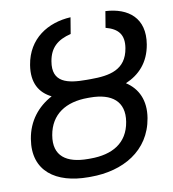

<svg xmlns="http://www.w3.org/2000/svg" viewBox="-83 -810 806 893"><g transform="rotate(-10 320.0 -363.5)"><path d="M262.8 9.9H274.1C426.1 9.9 556.1 -62.5 581 -213.1C594.5 -295.1 565.7 -354.4 510.3 -390.3C574.9 -417.6 623.2 -467.7 637.1 -551.1C657.3 -673.3 581.7 -731.5 474.4 -737.2L461.6 -660.5C520.2 -644.9 546.5 -613.6 536.2 -551.1C519.9 -451.7 441.8 -437.5 352.3 -437.5H332.4C244.3 -437.5 169.7 -451.7 186.8 -551.1C197.4 -613.6 233.3 -644.9 296.9 -660.5L309.7 -737.2C202.4 -731.5 105.8 -673.3 85.9 -551.1C72.4 -467.7 104 -417.6 159.4 -390.3C92 -354.4 43.3 -294.7 29.8 -211.6C5.3 -62.5 110.8 9.9 262.8 9.9ZM130.7 -211.6C147 -308.2 220.5 -353.7 323.2 -353.7H334.5C436.4 -353.7 495.7 -308.2 480.1 -213.1C464.1 -115.1 390.3 -73.9 287.6 -73.9H276.3C174.4 -73.9 114.3 -115.1 130.7 -211.6Z"/></g></svg>

Font: Margiela Sans
Style: Italic
Weight: 400
Italic angle: -9.39999°
Designer: Stefan Endress, Andreas Faust
Version: Version 1.100;FEAKit 1.0